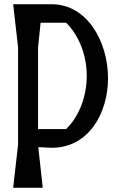

<svg xmlns="http://www.w3.org/2000/svg" viewBox="-20 -883 560 903"><path d="M42 -863 65 -660V-203L42 0H181L160 -191L223 -188H224C397 -188 488 -351 488 -515C488 -687 390 -863 224 -863ZM171 -776H291C349 -719 388 -627 388 -527C388 -426 350 -333 291 -276H159V-660Z"/></svg>

Font: BackOut Medium
Style: Regular
Weight: 500
Designer: Frank Adebiaye
Foundry: Velvetyne Type Foundry
Version: Version 2.000;hotconv 1.0.109;makeotfexe 2.5.65596